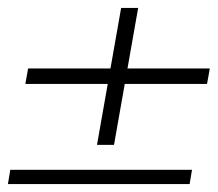

<svg xmlns="http://www.w3.org/2000/svg" viewBox="-25 -568 550 485"><path d="M-5 -103 1 -139H460L454 -103ZM220 -202 281 -548H324L263 -202ZM39 -356 46 -395H505L498 -356Z"/></svg>

Font: DM Sans 28pt ExtraLight
Style: Italic
Weight: 250
Italic angle: -10°
Version: Version 4.004;gftools[0.9.30]